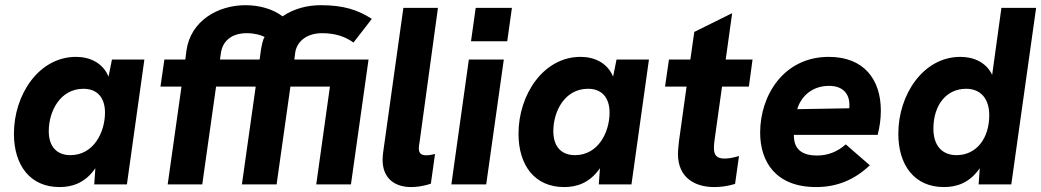

<svg xmlns="http://www.w3.org/2000/svg" viewBox="-20 -728 4110 758"><path d="M215 10.5C262 10.5 315 -3.5 356.5 -64L352 0H481L550 -493H422L408.5 -425.5C386 -479.5 335.5 -503.5 280 -503.5C133.5 -503.5 35 -354.5 35 -200C35 -76 98.5 10.5 215 10.5ZM172.5 -210C172.5 -289.5 218 -377.5 309.5 -377.5C364 -377.5 394.5 -342.5 394.5 -283.5C394.5 -205.5 349.5 -115.5 258 -115.5C203 -115.5 172.5 -150.5 172.5 -210Z M642 0H778.5L833 -386H989.5L935 0H1072L1126.5 -386H1282.5L1228.5 0H1365.5L1435 -493H1142L1145.5 -520C1150.5 -559 1185.5 -597 1251.5 -597C1302.5 -597 1342.5 -584 1375.5 -560L1448 -653.5C1393 -688.5 1337.5 -707.5 1246.5 -707.5C1195 -707.5 1142 -695 1095.5 -663.5C1057 -693 1002.5 -707.5 949.5 -707.5C839.5 -707.5 732.5 -645.5 716 -528L711.5 -493H629L613.5 -386H696.5ZM848.5 -493 852 -518C858 -562.5 890.5 -597 954.5 -597C984.5 -597 1009.5 -590 1025 -582C1018.5 -576 1012.5 -546.5 1010 -530L1005 -493Z M1603 10.5C1621 10.5 1650 8 1681 -3L1697.5 -120C1686 -117 1673.5 -115 1662 -115C1645.5 -115 1633.5 -121 1633.5 -142C1633.5 -148.5 1634.5 -157.5 1636.5 -167.5L1709 -697H1572.5L1492.5 -125.5C1491.5 -115.5 1490.5 -105.5 1490.5 -97C1490.5 -24.5 1537.5 10.5 1603 10.5Z M1762 0H1899.5L1969 -493H1831ZM1839.5 -565H1982.5L2001 -697H1858Z M2207 10.5C2254 10.5 2307 -3.5 2348.5 -64L2344 0H2473L2542 -493H2414L2400.5 -425.5C2378 -479.5 2327.5 -503.5 2272 -503.5C2125.5 -503.5 2027 -354.5 2027 -200C2027 -76 2090.5 10.5 2207 10.5ZM2164.5 -210C2164.5 -289.5 2210 -377.5 2301.5 -377.5C2356 -377.5 2386.5 -342.5 2386.5 -283.5C2386.5 -205.5 2341.5 -115.5 2250 -115.5C2195 -115.5 2164.5 -150.5 2164.5 -210Z M2800 10.5C2826 10.5 2853.5 7 2882 -2L2897.5 -112C2876 -106 2859 -102 2840.5 -102C2809 -102 2798.5 -116 2798.5 -144C2798.5 -158 2800.5 -171 2802.5 -186L2830.5 -386H2936.5L2951 -493H2845L2870.5 -676L2721 -602L2705.5 -493H2621L2605.5 -386H2690.5L2660.5 -170.5C2657.5 -143 2656.5 -131 2656.5 -120.5C2656.5 -26 2723.5 10.5 2800 10.5Z M3202 10.5C3283.5 10.5 3353 -17.5 3414 -75.5L3319 -158C3285.5 -128 3246.5 -114 3205.5 -114C3149 -114 3121 -137 3115.5 -175.5C3114.5 -182 3114 -188 3114 -195.5H3445C3453 -228.5 3457.5 -257 3457.5 -291.5C3457.5 -415 3390 -503.5 3252 -503.5C3074.5 -503.5 2981 -352 2981 -204.5C2981 -89 3043 10.5 3202 10.5ZM3127.5 -297C3139 -338.5 3178.5 -389 3253 -389C3311.5 -389 3333.5 -354 3333.5 -313.5C3333.5 -309 3333.5 -304.5 3333 -300.5Z M3706.5 10.5C3753.5 10.5 3806.5 -3.5 3848 -64L3843.5 0H3972.5L4070.5 -697H3933.5L3897 -432.5C3873.5 -481.5 3825 -503.5 3771.5 -503.5C3625 -503.5 3526.5 -354.5 3526.5 -200C3526.5 -76 3590 10.5 3706.5 10.5ZM3665 -220C3665 -313 3716 -377.5 3794 -377.5C3851.5 -377.5 3885.5 -338.5 3885.5 -273C3885.5 -181.5 3834.5 -115.5 3756.5 -115.5C3698.5 -115.5 3665 -154 3665 -220Z"/></svg>

Font: HK Grotesk ExtraBold
Style: Italic
Weight: 800
Italic angle: -16°
Designer: Alfredo Marco Pradil
Foundry: Hanken Design Co.
Version: Version 3.001;FEAKit 1.0